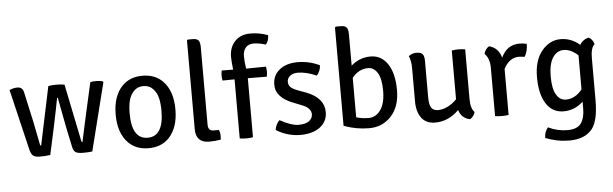

<svg xmlns="http://www.w3.org/2000/svg" viewBox="-55 -945 4374 1370"><g transform="rotate(-5 2131.5 -259.5)"><path d="M129 -50 25 -487Q54 -500 82 -500Q119 -500 127 -461L174 -248Q192 -160 207 -81Q209 -72 215 -72L303 -491Q328 -496 362 -496Q396 -496 419 -491L503 -81Q505 -72 511 -72Q516 -93 523 -128Q534 -183 549 -248L604 -493Q619 -497 648 -497Q677 -497 694 -490L697 -485L575 1Q550 5 510.5 5Q471 5 455 -5.5Q439 -16 433 -49L403 -192L363 -402H358Q348 -346 316 -193L274 0Q237 5 202.5 5Q168 5 152.5 -6Q137 -17 129 -50Z M1122 -451Q1192 -380 1192 -246.5Q1192 -113 1122 -42Q1067 13 978 13Q889 13 834 -42Q764 -113 764 -246.5Q764 -380 834 -451Q889 -506 978 -506Q1067 -506 1122 -451ZM864 -246Q864 -62 978 -62Q1092 -62 1092 -246Q1092 -298 1082.5 -337Q1073 -376 1046.5 -404Q1020 -432 978 -432Q936 -432 909.5 -404Q883 -376 873.5 -337Q864 -298 864 -246Z M1450 -73H1489Q1497 -51 1497 -33Q1497 -15 1495 -3Q1455 4 1412 4Q1317 4 1317 -94V-729L1323 -735H1359Q1389 -735 1400 -721Q1411 -707 1411 -673V-117Q1411 -73 1450 -73Z M1631 0V-423L1545 -422Q1541 -444 1541 -457Q1541 -470 1545 -494L1627 -493Q1620 -549 1620 -586Q1620 -653 1660.5 -696Q1701 -739 1770 -739Q1839 -739 1897 -716Q1897 -675 1875 -651Q1824 -666 1788 -666Q1752 -666 1732 -643.5Q1712 -621 1712 -581.5Q1712 -542 1720 -492L1862 -494Q1866 -470 1866 -457Q1866 -444 1862 -422L1726 -423V0Q1707 4 1679 4Q1651 4 1631 0Z M1892 -37Q1893 -54 1902.5 -74Q1912 -94 1925 -105Q2007 -60 2057.5 -60Q2108 -60 2133 -78.5Q2158 -97 2159 -126Q2159 -172 2094 -197L2038 -219Q1910 -267 1910 -360Q1910 -427 1959.5 -466.5Q2009 -506 2089.5 -506Q2170 -506 2246 -471Q2247 -452 2238.5 -431Q2230 -410 2217 -399Q2144 -431 2084 -431Q2050 -431 2029 -414.5Q2008 -398 2008 -373Q2008 -348 2023.5 -333.5Q2039 -319 2073 -306L2133 -284Q2259 -235 2259 -134Q2259 -67 2206.5 -27Q2154 13 2064.5 13Q1975 13 1892 -37Z M2377 -25V-729L2384 -735H2419Q2449 -735 2460.5 -721Q2472 -707 2472 -673V-448Q2533 -501 2611 -501Q2689 -501 2734 -433Q2779 -365 2779 -246Q2779 -127 2716 -59.5Q2653 8 2559 8Q2465 8 2377 -25ZM2586 -420Q2520 -420 2472 -360V-78Q2510 -65 2561.5 -65Q2613 -65 2646.5 -113Q2680 -161 2680 -249Q2680 -337 2654 -378.5Q2628 -420 2586 -420Z M2900 -153V-390Q2900 -448 2884 -479Q2907 -499 2940 -499Q2973 -499 2984.5 -484Q2996 -469 2996 -437V-178Q2996 -124 3010 -101Q3024 -78 3058.5 -78Q3093 -78 3129 -96Q3165 -114 3193 -144V-493Q3219 -497 3241 -497Q3263 -497 3289 -493V-139Q3289 -67 3317 -42Q3308 -9 3280 7Q3219 -6 3201 -66Q3126 9 3031 9Q2965 9 2932.5 -36Q2900 -81 2900 -153Z M3424 -448Q3432 -482 3460 -500Q3526 -484 3547 -411Q3588 -500 3678 -500Q3702 -500 3730 -494Q3730 -440 3707 -403Q3701 -404 3667 -407Q3597 -407 3557 -329V0Q3540 4 3508.5 4Q3477 4 3460 0V-346Q3460 -414 3424 -448Z M4110 -453Q4131 -490 4174 -500Q4202 -485 4212 -450Q4184 -425 4184 -353V-53Q4184 98 4137 155Q4084 220 3974 220Q3885 220 3803 187Q3803 142 3829 113Q3895 145 3966 145Q4037 145 4064 106.5Q4091 68 4091 1V-48Q4030 9 3950.5 9Q3871 9 3826.5 -59.5Q3782 -128 3782 -249.5Q3782 -371 3838.5 -438.5Q3895 -506 3972.5 -506Q4050 -506 4110 -453ZM4091 -136V-380Q4039 -427 3989 -427Q3939 -427 3909.5 -381Q3880 -335 3880 -246.5Q3880 -158 3906 -115.5Q3932 -73 3973 -73Q4041 -73 4091 -136Z"/></g></svg>

Font: Signika Negative
Style: Regular
Weight: 400
Designer: Anna Giedrys
Foundry: Anna Giedrys
Version: Version 1.001